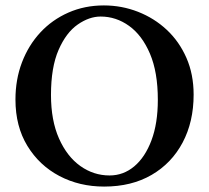

<svg xmlns="http://www.w3.org/2000/svg" viewBox="-20 -678 770 708"><path d="M694 -329Q694 -229 653.5 -152.5Q613 -76 539 -33Q465 10 364 10Q273 10 199 -29Q125 -68 81 -140Q37 -212 37 -311Q37 -385 61 -448Q85 -511 128.5 -558Q172 -605 232 -631.5Q292 -658 363 -658Q429 -658 489 -634.5Q549 -611 595 -568Q641 -525 667.5 -464.5Q694 -404 694 -329ZM351 -617Q309 -617 266.5 -587.5Q224 -558 196 -494Q168 -430 168 -328Q168 -234 197.5 -167.5Q227 -101 276 -66Q325 -31 384 -31Q435 -31 475 -64.5Q515 -98 538.5 -160.5Q562 -223 562 -310Q562 -412 533 -480Q504 -548 456 -582.5Q408 -617 351 -617Z"/></svg>

Font: Libertinus Serif SemiBold
Style: Regular
Weight: 600
Designer: Philipp H. Poll, Khaled Hosny
Foundry: Caleb Maclennan
Version: Version 7.051;RELEASE